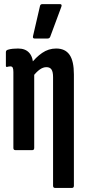

<svg xmlns="http://www.w3.org/2000/svg" viewBox="-20 -735 419 940"><path d="M249.2 185Q239.8 185 239.8 174.1V-357.4Q239.8 -383 232.2 -394.6Q224.5 -406.2 207.2 -406.2Q191 -406.2 174.9 -394.8Q158.7 -383.4 142.1 -361.9L128.5 -419Q154.8 -454.2 186.2 -475.8Q217.7 -497.5 254.9 -497.5Q299.1 -497.5 320.4 -466.9Q341.8 -436.3 341.8 -370.8V174.1Q341.8 185 332.5 185ZM55.5 0Q45.5 0 45.5 -10.9V-382.1Q45.5 -397.5 42.3 -403.7Q39.1 -410 30.7 -410Q26.4 -410 22.4 -409.2Q18.4 -408.4 14.8 -407.4Q8.8 -406 8.8 -413.4V-479.6Q8.8 -488.3 17.7 -491.3Q29.8 -495.1 42.8 -496.3Q55.9 -497.5 68.7 -497.5Q105.2 -497.5 124.1 -475.2Q143 -452.9 143 -410.5V-398.9L147.5 -382.7V-10.9Q147.5 0 138.2 0ZM149.4 -546.4Q139.3 -546.4 141.5 -557.7L175.7 -705.3Q177.5 -714.9 187.8 -714.9H273.1Q285.2 -714.9 280.3 -701.7L225.7 -554.6Q222.3 -546.4 212.6 -546.4Z"/></svg>

Font: Sofia Sans Extra Condensed
Style: Regular
Weight: 400
Designer: Botio Nikoltchev, Ani Petrova
Foundry: lettersoup
Version: Version 4.101